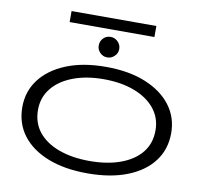

<svg xmlns="http://www.w3.org/2000/svg" viewBox="-96 -1019 1192 1133"><g transform="rotate(10 500.0 -452.5)"><path d="M500 11Q362 11 262 -28.5Q162 -68 108 -139.5Q54 -211 54 -308Q54 -402 108 -473.5Q162 -545 262 -586Q362 -627 500 -627Q638 -627 738 -586Q838 -545 892 -473.5Q946 -402 946 -308Q946 -211 892 -139.5Q838 -68 738 -28.5Q638 11 500 11ZM500 -63Q605 -63 684.5 -92Q764 -121 808 -175.5Q852 -230 852 -308Q852 -382 808 -437Q764 -492 684.5 -522.5Q605 -553 500 -553Q395 -553 315.5 -522.5Q236 -492 192 -437Q148 -382 148 -308Q148 -230 192 -175.5Q236 -121 315.5 -92Q395 -63 500 -63ZM496 -683Q471 -683 453 -701Q435 -719 435 -744Q435 -770 452.5 -788Q470 -806 496 -806Q521 -806 539.5 -787.5Q558 -769 558 -744Q558 -719 539.5 -701Q521 -683 496 -683ZM242 -850V-916H750V-850Z"/></g></svg>

Font: Inconsolata UltraExpanded Thin
Style: Regular
Weight: 100
Width: 9
Monospace: yes
Designer: Raph Levien, Cyreal, Brenton Simpson
Foundry: Raph Levien, Cyreal, Google
Version: Version 3.100; ttfautohint (v1.8.4.7-5d5b)